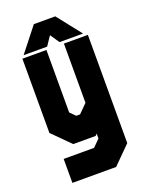

<svg xmlns="http://www.w3.org/2000/svg" viewBox="-164 -780 817 1062"><g transform="rotate(-20 244.0 -249.0)"><path d="M150.5 0 47.5 -103V-540H189V-172L219.5 -141.5H242L292 -191.5V-540H433V97L330 200H72.5V59H251.5L292 18.5V-10L282 0ZM172.5 -698H298.5L410.5 -556H272L235.5 -610L199 -556H60.5Z"/></g></svg>

Font: Tourney Condensed Black
Style: Regular
Weight: 900
Width: 3
Designer: Tyler Finck
Foundry: Etcetera Type Co
Version: Version 1.010; ttfautohint (v1.8.3)